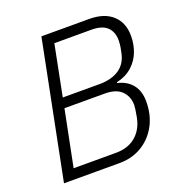

<svg xmlns="http://www.w3.org/2000/svg" viewBox="-126 -808 872 919"><g transform="rotate(-20 309.5 -349.0)"><path d="M45 0 184 -698H427Q504 -698 546 -659.5Q588 -621 588 -554Q588 -511 573.5 -473Q559 -435 528 -407Q497 -379 449 -368L448 -364Q496 -353 522.5 -320Q549 -287 549 -234Q549 -166 521 -113.5Q493 -61 443 -30.5Q393 0 328 0ZM113 -52H328Q390 -52 429 -84.5Q468 -117 480 -174Q485 -201 487 -215Q489 -229 489 -237Q489 -281 461 -309Q433 -337 375 -337H170ZM180 -388H367Q429 -388 468 -414.5Q507 -441 517 -494Q523 -521 524 -534Q525 -547 525 -554Q525 -597 499.5 -621.5Q474 -646 420 -646H231Z"/></g></svg>

Font: IBM Plex Sans Light
Style: Italic
Weight: 300
Italic angle: -11.31°
Designer: Mike Abbink, Paul van der Laan, Pieter van Rosmalen
Foundry: Bold Monday
Version: Version 3.201